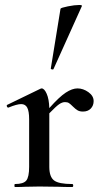

<svg xmlns="http://www.w3.org/2000/svg" viewBox="-20 -751 414 771"><path d="M356 -345Q356 -327 344.5 -315Q333 -303 313 -303Q300 -303 291.5 -308Q283 -313 273 -323Q263 -333 257 -337Q251 -341 241 -341Q230 -341 217.5 -332.5Q205 -324 178 -296V-81Q178 -41 197 -26.5Q216 -12 270 -12Q274 -12 274 -6Q274 0 270 0Q236 0 216 -1L138 -2L81 -1Q66 0 40 0Q38 0 38 -6Q38 -12 40 -12Q74 -12 85.5 -26Q97 -40 97 -81V-272Q97 -304 89.5 -318.5Q82 -333 65 -333Q48 -333 14 -319H13Q9 -319 7.5 -324Q6 -329 9 -330L141 -394Q145 -396 147 -396Q158 -396 167.5 -374.5Q177 -353 178 -317Q218 -362 244 -379Q270 -396 291 -396Q314 -396 335 -381Q356 -366 356 -345ZM191 -472Q188 -472 185.5 -473.5Q183 -475 184 -476L223 -716Q225 -720 252.5 -725.5Q280 -731 298 -731Q310 -731 309 -727L195 -474Q195 -472 191 -472Z"/></svg>

Font: Cormorant Garamond SemiBold
Style: Regular
Weight: 600
Designer: Christian Thalmann (Catharsis Fonts)
Version: Version 3.000